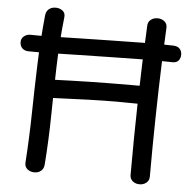

<svg xmlns="http://www.w3.org/2000/svg" viewBox="-55 -837 919 913"><g transform="rotate(5 404.5 -381.0)"><path d="M127 -741Q129 -761 142 -771.5Q155 -782 174 -782Q193 -782 207 -771.5Q221 -761 219 -741Q206 -624 202.5 -506Q199 -388 197.5 -270.5Q196 -153 187 -34Q186 -21 180 -12Q174 -3 164 2Q154 7 141 7Q122 7 108 -4Q94 -15 95 -35Q103 -153 105 -270Q107 -387 111 -504.5Q115 -622 127 -741ZM172 -352Q161 -352 151.5 -357.5Q142 -363 136.5 -373.5Q131 -384 131 -398Q131 -421 144.5 -429.5Q158 -438 173 -439Q229 -441 275.5 -442.5Q322 -444 371 -445Q420 -446 480.5 -446.5Q541 -447 623 -447Q640 -447 652 -436Q664 -425 664 -408Q664 -386 654.5 -376Q645 -366 630.5 -363.5Q616 -361 600 -361Q559 -362 503 -362Q447 -362 366.5 -359.5Q286 -357 172 -352ZM615 -732Q615 -752 628.5 -763Q642 -774 661 -774Q680 -774 694 -763Q708 -752 707 -732Q705 -694 703.5 -655.5Q702 -617 700 -578Q695 -439 692.5 -300Q690 -161 690 -21Q690 -2 676.5 9Q663 20 644 20Q625 20 611.5 9Q598 -2 598 -21Q598 -200 602 -377.5Q606 -555 615 -732ZM64 -564Q45 -564 33.5 -575Q22 -586 22 -605Q22 -622 35 -632.5Q48 -643 64 -643Q108 -642 169.5 -643.5Q231 -645 303 -646.5Q375 -648 452 -649.5Q529 -651 604.5 -652Q680 -653 748 -651Q768 -650 778 -639Q788 -628 788 -611Q788 -594 778 -582.5Q768 -571 748 -572Q680 -574 604.5 -573Q529 -572 452 -570.5Q375 -569 303 -567.5Q231 -566 169.5 -564.5Q108 -563 64 -564Z"/></g></svg>

Font: Playpen Sans Arabic
Style: Regular
Weight: 400
Designer: Azza Alameddine, Laura Meseguer, Veronika Burian, José Scaglione
Foundry: TypeTogether
Version: Version 2.000